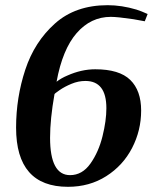

<svg xmlns="http://www.w3.org/2000/svg" viewBox="-20 -700 601 740"><path d="M42 -208Q42 -324 77.5 -431.5Q113 -539 192 -609.5Q271 -680 395 -680Q449 -680 506 -663Q525 -657 549 -646L538 -618L494 -626Q433 -635 407 -635Q330 -635 275.5 -572.5Q221 -510 198 -385Q216 -399 240 -409Q294 -433 347 -433Q440 -433 482 -392Q524 -351 524 -274Q524 -197 489 -129.5Q454 -62 389.5 -21Q325 20 242 20Q42 20 42 -208ZM390 -283Q390 -388 309 -388Q282 -388 255.5 -377Q229 -366 209.5 -352.5Q190 -339 190 -337Q173 -241 173 -169Q173 -25 250 -25Q297 -25 328.5 -69.5Q360 -114 375 -174.5Q390 -235 390 -283Z"/></svg>

Font: Philosopher
Style: Bold Italic
Weight: 700
Italic angle: -10°
Designer: Jovanny Lemonad
Foundry: Jovanny Lemonad
Version: Version 2.000